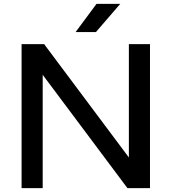

<svg xmlns="http://www.w3.org/2000/svg" viewBox="-20 -967 882 987"><path d="M91 0V-740H207L642.5 -157.5V-740H751V0H635L199.5 -582.5V0ZM368.5 -802 476 -947H598L473 -802Z"/></svg>

Font: Encode Sans Exp Md
Style: Regular
Weight: 500
Width: 7
Designer: Multiple Designers
Foundry: Impallari Type
Version: Version 3.002; ttfautohint (v1.8.3) -l 8 -r 50 -G 200 -x 14 